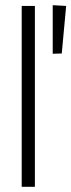

<svg xmlns="http://www.w3.org/2000/svg" viewBox="-20 -723 276 743"><path d="M64 -700H115V0H64ZM184 -703 236 -700 219 -516 184 -515Z"/></svg>

Font: Tilda Sans Light
Style: Regular
Weight: 300
Designer: ParaType Ltd
Foundry: ParaType Ltd
Version: Version 1.009